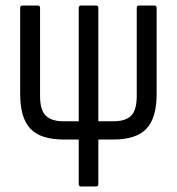

<svg xmlns="http://www.w3.org/2000/svg" viewBox="-20 -675 640 695"><path d="M210 -170Q127 -170 90 -209Q53 -248 53 -335V-646Q53 -655 61 -655H117Q125 -655 125 -646V-328Q125 -277 145.5 -256.5Q166 -236 210 -236H265V-646Q265 -655 273 -655H328Q336 -655 336 -646V-236H390Q435 -236 455 -256.5Q475 -277 475 -328V-646Q475 -655 483 -655H539Q547 -655 547 -646V-335Q547 -248 510 -209Q473 -170 390 -170H336V-9Q336 0 328 0H273Q265 0 265 -9V-170Z"/></svg>

Font: Sofia Sans Cond
Style: Regular
Weight: 400
Width: 3
Designer: Botio Nikoltchev, Ani Petrova
Foundry: lettersoup
Version: Version 4.100; ttfautohint (v1.8.3)